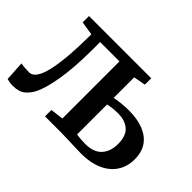

<svg xmlns="http://www.w3.org/2000/svg" viewBox="-103 -786 1031 1031"><g transform="rotate(45 412.0 -271.0)"><path d="M58.5 6.5Q44 6.5 32 4.5Q20 2.5 12.5 0L6 -112Q16.5 -109.5 34 -108Q51.5 -106.5 69 -106.5Q92 -106.5 109.2 -131Q126.5 -155.5 137.8 -203.8Q149 -252 154.8 -323.2Q160.5 -394.5 161 -487.5L82.5 -500V-548H555V-499.5L487 -487V-331Q506 -335 534.5 -338.2Q563 -341.5 592.5 -341.5Q657.5 -341.5 704.2 -322.8Q751 -304 775.8 -267.8Q800.5 -231.5 800.5 -178Q800.5 -122 773.2 -81Q746 -40 695.5 -17.8Q645 4.5 575.5 4.5Q564 4.5 542.8 3.8Q521.5 3 497.2 2.2Q473 1.5 451.5 0.8Q430 0 417 0H296.5V-48.5L370.5 -58V-491.5H223.5V-442Q223.5 -363.5 218.8 -302.5Q214 -241.5 206 -196.2Q198 -151 188.8 -119.2Q179.5 -87.5 170 -68Q155 -36 129.5 -14.8Q104 6.5 58.5 6.5ZM554 -48Q616.5 -48 647.8 -81.5Q679 -115 679 -173.5Q679 -233 648 -261Q617 -289 562.5 -289Q543 -289 522.2 -286.8Q501.5 -284.5 487 -281V-53Q500 -51 517.8 -49.5Q535.5 -48 554 -48Z"/></g></svg>

Font: Merriweather 36pt SemiBold
Style: Regular
Weight: 600
Version: Version 2.100